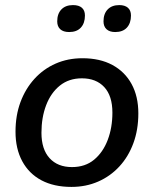

<svg xmlns="http://www.w3.org/2000/svg" viewBox="-20 -726 605 755"><path d="M261 9Q192 9 143 -17Q94 -43 67.5 -92Q41 -141 41 -208Q41 -272 60.5 -324.5Q80 -377 115.5 -416Q151 -455 199 -476Q247 -497 304 -497Q373 -497 422 -470.5Q471 -444 497.5 -395.5Q524 -347 524 -280Q524 -216 504.5 -163Q485 -110 449.5 -71.5Q414 -33 366 -12Q318 9 261 9ZM263 -69Q315 -69 350 -98Q385 -127 403.5 -175.5Q422 -224 422 -283Q422 -349 390 -383.5Q358 -418 302 -418Q251 -418 215.5 -389.5Q180 -361 161.5 -312.5Q143 -264 143 -204Q143 -139 175 -104Q207 -69 263 -69ZM433 -600Q411 -600 399 -611Q387 -622 387 -642Q387 -672 403.5 -689Q420 -706 449 -706Q471 -706 483 -695.5Q495 -685 495 -665Q495 -635 479 -617.5Q463 -600 433 -600ZM252 -600Q229 -600 217 -611Q205 -622 205 -642Q205 -672 221.5 -689Q238 -706 267 -706Q290 -706 302 -695.5Q314 -685 314 -665Q314 -635 298 -617.5Q282 -600 252 -600Z"/></svg>

Font: Nunito ExtraLight SemiBold
Style: Italic
Weight: 600
Italic angle: -9°
Version: Version 3.602